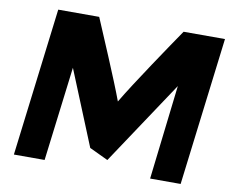

<svg xmlns="http://www.w3.org/2000/svg" viewBox="-79 -813 1104 923"><g transform="rotate(10 473.5 -351.5)"><path d="M492 -328C456 -426 365 -637 333 -713H133L44 10H194L251 -450L400 -85L491 -42L763 -451L709 10H858L947 -713H745C693 -637 551 -428 492 -328Z"/></g></svg>

Font: Bluebird
Style: SfBdExtObl
Weight: 700
Designer: Jasper
Foundry: Cannot Into Space Fonts
Version: Version 0.98